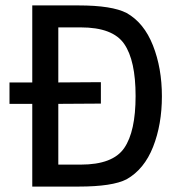

<svg xmlns="http://www.w3.org/2000/svg" viewBox="-20 -688 669 708"><path d="M15 -305V-384H99V-668H270Q393 -668 447 -640Q511 -604 544 -520.5Q577 -437 577 -333Q577 -229 544.5 -146.5Q512 -64 447 -27Q395 0 270 0H99V-305ZM195 -587V-384L352 -385V-306L195 -305V-81H278Q396 -81 438 -142Q480 -203 480 -334Q480 -465 438 -526Q396 -587 278 -587Z"/></svg>

Font: Rambla
Style: Regular
Weight: 400
Designer: Martin Sommaruga
Foundry: Martin Sommaruga
Version: Version 1.001